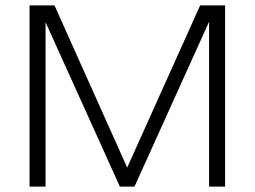

<svg xmlns="http://www.w3.org/2000/svg" viewBox="-20 -688 939 708"><path d="M751 0V-608L476 0H422L148 -606V0H89V-668H181L449 -70L718 -668H810V0Z"/></svg>

Font: Celebes Light
Style: Regular
Weight: 300
Designer: Anugrah Pasau
Foundry: Lafontype
Version: Version 1.000; ttfautohint (v1.8.4)